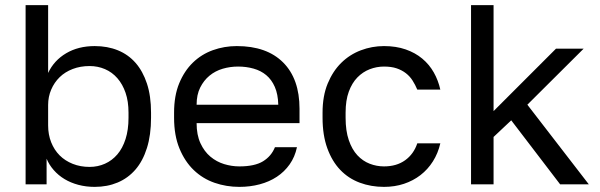

<svg xmlns="http://www.w3.org/2000/svg" viewBox="-20 -720 2345 750"><path d="M350 10Q399 10 439.5 -7Q480 -24 509 -57.5Q538 -91 554 -142Q570 -193 570 -260V-280Q570 -345 554 -393.5Q538 -442 509.5 -474.5Q481 -507 440.5 -523.5Q400 -540 350 -540Q286 -540 238.5 -512Q191 -484 168 -435V-700H80V0H162V-100Q172 -76 190 -55.5Q208 -35 232 -20.5Q256 -6 286 2Q316 10 350 10ZM330 -68Q294 -68 264 -80Q234 -92 213 -113Q192 -134 180 -164Q168 -194 168 -230V-310Q168 -342 180 -370Q192 -398 213 -418.5Q234 -439 264 -450.5Q294 -462 330 -462Q362 -462 390 -450Q418 -438 438.5 -414.5Q459 -391 470.5 -357.5Q482 -324 482 -280V-260Q482 -213 470.5 -177Q459 -141 438.5 -117Q418 -93 390 -80.5Q362 -68 330 -68Z M915 10Q957 10 994.5 0Q1032 -10 1061.5 -29.5Q1091 -49 1111.5 -78Q1132 -107 1140 -145H1054Q1040 -110 1007.5 -90Q975 -70 915 -70Q885 -70 855.5 -79Q826 -88 802 -108Q778 -128 763 -160.5Q748 -193 748 -239H1150V-295Q1150 -412 1086 -476Q1022 -540 905 -540Q856 -540 811.5 -524Q767 -508 733.5 -475.5Q700 -443 680 -394.5Q660 -346 660 -280V-260Q660 -191 681 -140Q702 -89 737 -55.5Q772 -22 818 -6Q864 10 915 10ZM910 -460Q942 -460 970.5 -452Q999 -444 1020 -426.5Q1041 -409 1053.5 -380.5Q1066 -352 1067 -311H748Q748 -350 762 -378Q776 -406 798.5 -424.5Q821 -443 850 -451.5Q879 -460 910 -460Z M1480 10Q1522 10 1558 -2Q1594 -14 1622.5 -36Q1651 -58 1671 -89.5Q1691 -121 1700 -160H1610Q1596 -118 1562.5 -94Q1529 -70 1480 -70Q1451 -70 1424 -80.5Q1397 -91 1376 -113.5Q1355 -136 1342.5 -172.5Q1330 -209 1330 -260V-280Q1330 -328 1342.5 -362Q1355 -396 1376 -417.5Q1397 -439 1424 -449.5Q1451 -460 1480 -460Q1509 -460 1529.5 -453Q1550 -446 1565.5 -434Q1581 -422 1591.5 -405.5Q1602 -389 1610 -370H1700Q1692 -406 1674.5 -437Q1657 -468 1629.5 -491Q1602 -514 1564.5 -527Q1527 -540 1480 -540Q1433 -540 1389.5 -523.5Q1346 -507 1313 -474.5Q1280 -442 1260 -393.5Q1240 -345 1240 -280V-260Q1240 -192 1258.5 -141Q1277 -90 1309 -56.5Q1341 -23 1385 -6.5Q1429 10 1480 10Z M1820 0H1908V-185L1977 -250L2168 0H2280L2040 -311L2260 -530H2152L1908 -286V-700H1820Z"/></svg>

Font: Golos Text VF
Style: Regular
Weight: 400
Designer: A.Korolkova, Vitaly Kuzmin
Foundry: ParaType Ltd
Version: Version 2.005